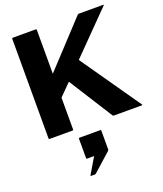

<svg xmlns="http://www.w3.org/2000/svg" viewBox="-179 -815 1060 1248"><g transform="rotate(-20 351.5 -191.0)"><path d="M60 -700H220Q225 -700 225 -695V-391L507.5 -695Q509.5 -696.5 511.8 -698.2Q514 -700 517.5 -700H684.5Q692.5 -700 687.5 -695L414.5 -417.5L701.5 -5Q705 0 700 0H505Q500 0 496.5 -5L305.5 -306.5L225 -225.5V-5Q225 0 220 0H60Q55 0 55 -5V-695Q55 -700 60 -700ZM258.5 318H231.5Q226.5 318 229 313.5L294.5 203.5H245Q240.5 203.5 240.5 199V63.5Q240.5 59 245 59H390.5Q395 59 395 63.5V194.5Q395 199 390.5 203.5L267.5 313.5Q262.5 318 258.5 318Z"/></g></svg>

Font: MFEK Sans
Style: Bold
Weight: 700
Designer: Owen Earl
Foundry: indestructible type*
Version: Version 0.001; ttfautohint (v1.8.4.7-5d5b)